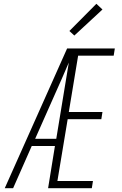

<svg xmlns="http://www.w3.org/2000/svg" viewBox="-20 -990 640 1010"><path d="M5 0 333 -735H584L578 -697H391L342 -401H519L513 -363H336L282 -38H469L463 0H233L269 -222H147L49 0ZM165 -260H276L342 -661Q324 -618 305 -575.5Q286 -533 267 -490ZM371 -803 345 -827 487 -970 519 -940Z"/></svg>

Font: Iosevka XLt Ex Obl
Style: Regular
Weight: 200
Width: 7
Italic angle: -9°
Monospace: yes
Designer: Belleve Invis
Foundry: Belleve Invis
Version: Version 32.5.0; ttfautohint (v1.8.4)